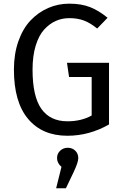

<svg xmlns="http://www.w3.org/2000/svg" viewBox="-20 -721 671 1037"><path d="M354 -701.2Q418.9 -701.2 466.3 -682.6Q513.7 -664.1 561 -625L504.9 -566.9Q468.3 -596.7 433.8 -609.9Q399.4 -623 354 -623Q314.9 -623 280.8 -607.7Q246.6 -592.3 218 -560.8Q189.5 -529.3 172.6 -473.9Q155.8 -418.5 155.8 -345.2Q155.8 -200.2 203.4 -133.1Q251 -65.9 344.2 -65.9Q419.4 -65.9 475.1 -97.2V-305.2H353L341.8 -381.8H568.8V-48.8Q461.9 12.2 344.2 12.2Q208 12.2 131.6 -78.9Q55.2 -169.9 55.2 -345.2Q55.2 -429.7 79.3 -498.3Q103.5 -566.9 145 -610.6Q186.5 -654.3 240 -677.7Q293.5 -701.2 354 -701.2ZM402.8 132.8Q402.8 155.8 377 210L335.9 295.9H283.2L312 180.2Q288.1 159.7 288.1 132.8Q288.1 108.9 304.9 93Q321.8 77.1 346.2 77.1Q370.6 77.1 386.7 93Q402.8 108.9 402.8 132.8Z"/></svg>

Font: FiraGO
Style: Regular
Weight: 400
Designer: bBox Type
Foundry: bBox Type GmbH
Version: Version 1.001;PS 001.001;hotconv 1.0.88;makeotf.lib2.5.64775